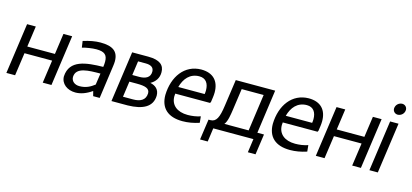

<svg xmlns="http://www.w3.org/2000/svg" viewBox="-76 -1152 3783 1765"><g transform="rotate(15 1816.0 -269.0)"><path d="M367 -218 336 0H419L487 -482H404L376 -284H113L141 -482H58L-10 0H73L104 -218Z M827 -218 811 -109C772 -79 731 -56 669 -56C625 -56 591 -82 591 -123C594 -218 716 -217 827 -218ZM754 -494C705 -494 651 -484 591 -465L600 -404C633 -414 694 -424 734 -424C813 -424 840 -397 840 -334C840 -319 839 -303 836 -284C674 -281 518 -266 509 -107C509 -36 571 10 648 10C699 10 751 -9 804 -46L816 0H878L922 -316C924 -332 926 -347 926 -361C926 -456 870 -494 754 -494Z M1379 -155C1379 -215 1341 -244 1292 -254C1337 -278 1367 -320 1366 -375C1366 -440 1324 -482 1212 -482H1058L990 0H1145C1285 -3 1376 -46 1379 -155ZM1178 -66H1082L1103 -215H1175C1253 -215 1297 -203 1297 -156C1295 -90 1246 -66 1178 -66ZM1183 -281H1113L1132 -416H1204C1253 -416 1283 -399 1283 -358C1283 -302 1239 -282 1183 -281Z M1804 -320C1804 -309 1803 -296 1801 -284H1550C1572 -366 1623 -429 1713 -429C1777 -429 1804 -382 1804 -320ZM1454 -183C1454 -59 1528 10 1667 10C1719 10 1771 1 1826 -17L1820 -77C1781 -64 1740 -58 1699 -58C1598 -58 1537 -109 1537 -192C1537 -200 1538 -209 1539 -218H1870L1876 -229C1880 -258 1886 -291 1886 -322C1886 -428 1829 -494 1713 -494C1555 -492 1459 -359 1454 -183Z M2327 -416 2278 -66H2047C2073 -97 2082 -164 2089 -211L2118 -416ZM1913 -66H1896L1868 130H1941L1959 0H2341L2323 130H2396L2424 -66H2361L2419 -482H2044L2008 -229C1992 -114 1970 -66 1913 -66Z M2827 -320C2827 -309 2826 -296 2824 -284H2573C2595 -366 2646 -429 2736 -429C2800 -429 2827 -382 2827 -320ZM2477 -183C2477 -59 2551 10 2690 10C2742 10 2794 1 2849 -17L2843 -77C2804 -64 2763 -58 2722 -58C2621 -58 2560 -109 2560 -192C2560 -200 2561 -209 2562 -218H2893L2899 -229C2903 -258 2909 -291 2909 -322C2909 -428 2852 -494 2736 -494C2578 -492 2482 -359 2477 -183Z M3312 -218 3281 0H3364L3432 -482H3349L3321 -284H3058L3086 -482H3003L2935 0H3018L3049 -218Z M3626 -622C3626 -648 3606 -668 3579 -668C3547 -667 3518 -642 3517 -606C3517 -580 3537 -560 3564 -560C3596 -561 3625 -586 3626 -622ZM3513 -482 3445 0H3525L3593 -482Z"/></g></svg>

Font: Cantarell
Style: Oblique
Weight: 400
Italic angle: -8°
Designer: Dave Crossland
Version: Version 0.024